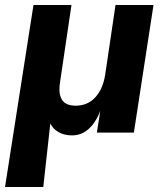

<svg xmlns="http://www.w3.org/2000/svg" viewBox="-40 -527 647 763"><path d="M-20 216 93 -507H244L199 -203Q191 -155 206 -131Q221 -107 261 -107Q308 -107 338.5 -140Q369 -173 378 -230L419 -507H570L492 0H345L360 -96H362Q345 -46 315.5 -17.5Q286 11 246 11Q216 11 193.5 -1.5Q171 -14 160 -36V-37L132 216Z"/></svg>

Font: Mulish ExtraLight ExtraBold
Style: Italic
Weight: 800
Italic angle: -9°
Version: Version 3.603